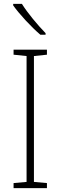

<svg xmlns="http://www.w3.org/2000/svg" viewBox="-20 -970 312 990"><path d="M93 -950H48V-942C80 -897 141 -831 188 -791H215V-799C175 -840 122 -903 93 -950ZM222 0V-26L155 -32V-681L222 -688V-714H50V-688L117 -681V-32L50 -26V0Z"/></svg>

Font: Noto Sans Lao UI SemCond ExtLt
Style: Regular
Weight: 200
Width: 4
Designer: Monotype Design Team
Foundry: Monotype Imaging Inc.
Version: Version 2.000